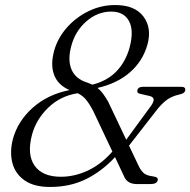

<svg xmlns="http://www.w3.org/2000/svg" viewBox="-20 -731 755 762"><path d="M475.5 -24.5 436.5 -107.5Q385.5 -52 322.2 -20.5Q259 11 178.5 11Q115 11 77.8 -15Q40.5 -41 29.2 -84.2Q18 -127.5 31 -178.5Q50 -249.5 109.2 -302.8Q168.5 -356 256 -373.5Q210.5 -393 195 -433.2Q179.5 -473.5 195 -530Q209 -580 245 -621Q281 -662 331 -686.5Q381 -711 437.5 -711Q515 -711 549.2 -665.5Q583.5 -620 565 -553.5Q546.5 -488 495.5 -443.8Q444.5 -399.5 367 -382Q379 -372.5 388.8 -359.2Q398.5 -346 409 -328L481 -176.5L573.5 -303Q590 -324 590 -335Q590 -346 574 -350L536.5 -358.5Q523 -361 525 -372Q527.5 -386.5 548 -386.5H699Q718 -386.5 715 -372Q713 -360 692 -356Q663.5 -349.5 644.8 -336.5Q626 -323.5 606.5 -300L492 -153L532.5 -68Q542 -50.5 552.8 -42.2Q563.5 -34 587 -31Q609 -28.5 606 -16Q603 -0.5 577.5 -0.5H523.5Q489.5 -0.5 475.5 -24.5ZM421.5 -685Q367 -685 322.5 -646Q278 -607 262.5 -547Q248 -492.5 263.8 -455.2Q279.5 -418 325.5 -403.5Q337 -399.5 346.5 -395Q405 -409.5 442.2 -448Q479.5 -486.5 495 -545Q512 -611.5 491.5 -648.2Q471 -685 421.5 -685ZM107.5 -198Q86 -118.5 117 -74Q148 -29.5 221.5 -29.5Q276.5 -29.5 329.5 -54.5Q382.5 -79.5 426 -129.5L349.5 -291.5Q335.5 -318 322.2 -334.5Q309 -351 288.5 -361Q220 -350.5 172 -304.2Q124 -258 107.5 -198Z"/></svg>

Font: Fraunces 9pt Light
Style: Italic
Weight: 300
Italic angle: -16°
Version: Version 1.000;[0bf87f6ff]